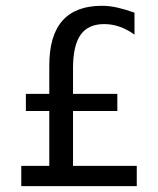

<svg xmlns="http://www.w3.org/2000/svg" viewBox="-20 -636 540 656"><path d="M439.5 -592.8V-517.6Q414.1 -536.1 388.2 -544.9Q362.3 -553.7 335.9 -553.7Q281.2 -553.7 255.4 -517.1Q229.5 -480.5 229.5 -403.3V-315.4H380.9V-256.8H229.5V-69.3H447.3V0H52.7V-69.3H148.4V-256.8H68.4V-315.4H148.4V-412.1Q148.4 -514.6 193.4 -565.4Q238.3 -616.2 328.1 -616.2Q354.5 -616.2 381.8 -609.9Q409.2 -603.5 439.5 -592.8Z"/></svg>

Font: BabelStone Coelbren y Beirdd
Style: Regular
Weight: 400
Designer: Andrew West
Foundry: BabelStone
Version: Version 1.00;September 27, 2022